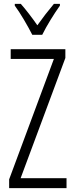

<svg xmlns="http://www.w3.org/2000/svg" viewBox="-20 -967 382 987"><path d="M146 -788H197C220 -835 258 -896 288 -938V-947H257C223 -906 202 -879 172 -837C145 -876 112 -919 87 -947H56V-938C85 -899 122 -835 146 -788ZM322 0V-51H86L316 -669V-714H35V-664H257L27 -45V0Z"/></svg>

Font: Noto Sans Devanagari ExtraCondensed Light
Style: Regular
Weight: 300
Width: 2
Designer: Jelle Bosma - Monotype Design Team
Foundry: Monotype Imaging Inc.
Version: Version 2.004